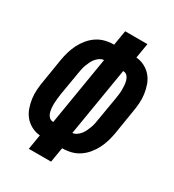

<svg xmlns="http://www.w3.org/2000/svg" viewBox="-178 -838 855 941"><g transform="rotate(30 250.0 -367.5)"><path d="M131 0 145 -84Q119 -86 96.5 -98Q74 -110 58.5 -128.5Q43 -147 34.5 -171Q26 -195 22.5 -220.5Q19 -246 21 -272.5Q23 -299 28 -326L49 -456Q53 -480 60 -503.5Q67 -527 78 -549Q89 -571 105.5 -591Q122 -611 143 -625Q164 -639 188 -645Q212 -651 236 -651H238L252 -735H378L364 -651Q390 -649 412.5 -637Q435 -625 450.5 -606.5Q466 -588 474.5 -564Q483 -540 486.5 -514.5Q490 -489 488 -462.5Q486 -436 481 -409L460 -279Q456 -255 449 -231.5Q442 -208 431 -186Q420 -164 403.5 -144Q387 -124 366 -110Q345 -96 321 -90Q297 -84 273 -84H271L257 0ZM277 -174Q289 -175 300 -182.5Q311 -190 319 -200Q327 -210 332.5 -221.5Q338 -233 342.5 -245Q347 -257 349.5 -269Q352 -281 354 -294L376 -424Q378 -438 380 -451Q382 -464 382 -477.5Q382 -491 381 -504Q380 -517 376.5 -529.5Q373 -542 364.5 -551.5Q356 -561 343 -561H341ZM169 -174 233 -561Q220 -560 209 -552.5Q198 -545 190 -535Q182 -525 176.5 -513.5Q171 -502 166.5 -490Q162 -478 159.5 -466Q157 -454 155 -441L133 -311Q131 -297 129.5 -284Q128 -271 127.5 -257.5Q127 -244 128 -231Q129 -218 132.5 -205.5Q136 -193 145 -183.5Q154 -174 167 -174Z"/></g></svg>

Font: Iosevka Curly Extrabold
Style: Italic
Weight: 800
Italic angle: -9°
Monospace: yes
Designer: Belleve Invis
Foundry: Belleve Invis
Version: Version 22.1.2; ttfautohint (v1.8.4)